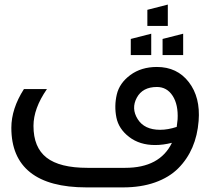

<svg xmlns="http://www.w3.org/2000/svg" viewBox="-20 -816 923 843"><path d="M85 -424.8H186Q127 -339.8 127 -263.2Q127 -168.5 184.6 -123.8Q242.2 -79.1 363.8 -79.1H529.8Q681.6 -79.1 734.9 -189Q696.3 -179.2 661.1 -179.2Q593.3 -179.2 547.1 -214.6Q501 -250 491 -300.3Q481 -350.6 492.7 -400.9Q504.4 -451.2 552.2 -486.6Q600.1 -522 668.9 -522Q757.8 -522 809.1 -455.3Q860.4 -388.7 852.1 -285.2Q847.2 -221.2 824.7 -168.9Q802.2 -116.7 762.5 -76.9Q722.7 -37.1 660.9 -15.1Q599.1 6.8 520 6.8H359.9Q195.8 6.8 112.8 -59.1Q29.8 -125 29.8 -254.9Q29.8 -338.4 85 -424.8ZM668.9 -434.1Q606 -434.1 580.6 -387Q555.2 -339.8 584.5 -293Q613.8 -246.1 683.1 -246.1Q717.3 -246.1 755.9 -258.8Q757.8 -270.5 759.8 -292Q763.2 -356.4 738 -395.3Q712.9 -434.1 668.9 -434.1ZM693.8 -574.2V-645L784.2 -668V-574.2ZM554.2 -574.2V-645L644 -668V-574.2ZM627 -702.1V-772.9L716.8 -795.9V-702.1Z"/></svg>

Font: LT Superior Med
Style: Regular
Weight: 500
Designer: Daniel Lyons
Foundry: LyonsType
Version: Version 1.000